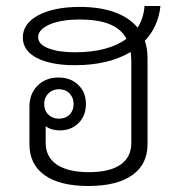

<svg xmlns="http://www.w3.org/2000/svg" viewBox="-20 -609 592 639"><path d="M462 -473Q471 -448 471 -416V-129Q471 -62 420 -26Q369 10 274 10Q179 10 128.5 -26Q78 -62 78 -129V-254Q78 -297 105 -324Q132 -351 175 -351Q215 -351 240.5 -326.5Q266 -302 266 -263Q266 -224 241.5 -199.5Q217 -175 179 -175Q151 -175 132 -189V-134Q132 -86 169.5 -61Q207 -36 276 -36Q345 -36 381 -61Q417 -86 417 -133V-405Q417 -416 415 -436Q341 -392 229 -392Q150 -392 103 -416Q56 -440 56 -484Q56 -531 108 -558.5Q160 -586 246 -586Q312 -586 361 -568.5Q410 -551 438 -517Q458 -548 461 -589H514Q507 -521 462 -473ZM401 -480Q384 -512 346 -528Q308 -544 245 -544Q183 -544 145 -527.5Q107 -511 107 -485Q107 -461 141.5 -448Q176 -435 229 -435Q340 -435 401 -480ZM127 -263Q127 -241 141 -227.5Q155 -214 176 -214Q198 -214 211.5 -227.5Q225 -241 225 -263Q225 -284 211.5 -298Q198 -312 176 -312Q155 -312 141 -298Q127 -284 127 -263Z"/></svg>

Font: Sarabun ExtraLight
Style: Regular
Weight: 275
Designer: Suppakit Chalermlarp | Katatrad Co.,Ltd.
Foundry: Cadson Demak Co.,Ltd.
Version: Version 1.000; ttfautohint (v1.6)